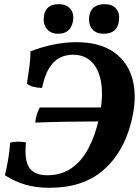

<svg xmlns="http://www.w3.org/2000/svg" viewBox="-20 -886 664 915"><path d="M215.6 9Q152.6 9 101.4 -5.8Q50.3 -20.5 3.3 -51.1Q11.7 -84.6 18.7 -125.1Q25.7 -165.6 28.2 -206.1Q40.8 -210.1 62.4 -210.8Q84 -211.6 103.7 -207Q95.1 -119.9 120.6 -85.4Q146 -50.8 206 -50.8Q271 -50.8 319.4 -83.7Q367.7 -116.7 400.4 -177Q433.1 -237.3 451 -318.8Q472.5 -414.2 463.4 -482.8Q454.4 -551.4 419.7 -588.3Q385.1 -625.2 327.3 -625.2Q291.5 -625.2 262.5 -609.4Q233.4 -593.7 212.8 -559.1Q192.2 -524.5 180.3 -466.9Q168.7 -467.3 154.2 -469.4Q139.7 -471.4 127.5 -476Q115.3 -480.6 108.3 -487.7Q114.3 -526.1 119.8 -565.4Q125.3 -604.6 125.3 -641.1Q177.3 -662 233.9 -673.5Q290.5 -685 344 -685Q456 -685 524.1 -636.4Q592.2 -587.9 613.2 -501.8Q634.3 -415.7 604.7 -302.1Q567.7 -156.9 471.2 -74Q374.7 9 215.6 9ZM148.1 -301.7Q151.6 -342 169.9 -374H595.4L563.4 -307.2Q498.2 -307.2 431.7 -307.2Q365.3 -307.2 294.9 -305.9Q224.6 -304.7 148.1 -301.7ZM257.6 -725.2Q221.7 -725.2 203.1 -748.2Q184.6 -771.1 189.1 -808Q192.5 -836.3 210.2 -851.2Q227.8 -866.1 259.2 -866.1Q296.2 -866.1 315.2 -844.1Q334.2 -822.1 327.7 -785.2Q316.8 -725.2 257.6 -725.2ZM474.6 -725.2Q438.6 -725.2 420.1 -746.6Q401.5 -768.1 404.5 -803.4Q410.9 -866.1 479.2 -866.1Q514.1 -866.1 532.9 -845.1Q551.7 -824.1 546.7 -786.6Q539.3 -725.2 474.6 -725.2Z"/></svg>

Font: Vollkorn
Style: Italic
Weight: 400
Italic angle: -11°
Designer: Friedrich Althausen
Foundry: Friedrich Althausen
Version: Version 5.001